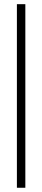

<svg xmlns="http://www.w3.org/2000/svg" viewBox="-20 -865 200 910"><path d="M100.1 -845.2V24.9H60.1V-845.2Z"/></svg>

Font: Rochester
Style: Regular
Weight: 400
Designer: Gillian Fisher
Foundry: Font Diner, Inc DBA Sideshow
Version: Version 1.005